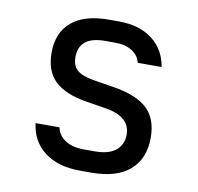

<svg xmlns="http://www.w3.org/2000/svg" viewBox="-68 -631 736 712"><g transform="rotate(10 300.0 -275.0)"><path d="M278 10Q194 10 143.5 -29Q93 -68 85 -135H175Q181 -105 208 -87.5Q235 -70 278 -70H320Q372 -70 398.5 -92Q425 -114 425 -151Q425 -219 332 -234L258 -246Q176 -259 137 -296.5Q98 -334 98 -403Q98 -478 146 -519Q194 -560 286 -560H324Q402 -560 450.5 -522.5Q499 -485 509 -421H419Q413 -448 388 -464Q363 -480 324 -480H286Q188 -480 188 -402Q188 -369 207.5 -352.5Q227 -336 271 -329L345 -317Q434 -303 474.5 -265Q515 -227 515 -155Q515 -77 465.5 -33.5Q416 10 320 10Z"/></g></svg>

Font: JetBrains Mono
Style: Regular
Weight: 400
Monospace: yes
Designer: Philipp Nurullin, Konstantin Bulenkov
Foundry: JetBrains
Version: Version 2.001;December 29, 2023;FontCreator 11.5.0.2427 32-b